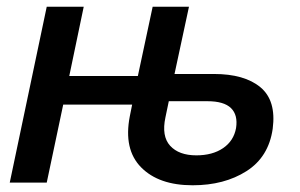

<svg xmlns="http://www.w3.org/2000/svg" viewBox="-20 -543 892 571"><path d="M616 -323Q707 -323 754.5 -283.5Q802 -244 791 -160Q779 -76 713 -34Q647 8 553 8Q452 8 399.5 -45.5Q347 -99 366 -197L373 -232H168L119 0H9L119 -523H229L186 -317H390L434 -523H542L499 -323ZM682 -162Q688 -201 667 -221.5Q646 -242 597 -242H482L472 -194Q460 -138 486 -109.5Q512 -81 564 -81Q612 -81 643.5 -102.5Q675 -124 682 -162Z"/></svg>

Font: Raleway-v4020 SemiBold
Style: Italic
Weight: 600
Italic angle: -12°
Designer: Matt McInerney, Pablo Impallari, Rodrigo Fuenzalida
Foundry: Matt McInerney, Pablo Impallari, Rodrigo Fuenzalida
Version: Version 4.020;PS 004.020;hotconv 1.0.88;makeotf.lib2.5.64775